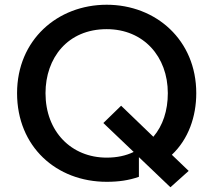

<svg xmlns="http://www.w3.org/2000/svg" viewBox="-20 -751 900 810"><path d="M430 16C480 16 523 10 566 -5V-88L699 39L776 -30L705 -98C775 -164 808 -259 808 -358C808 -582 638 -731 430 -731C223 -731 52 -583 52 -358C52 -132 218 16 430 16ZM430 -86C281 -86 172 -196 172 -358C172 -506 265 -628 430 -628C586 -628 688 -512 688 -358C688 -284 667 -221 627 -174L491 -305L416 -232L544 -110C511 -94 473 -86 430 -86Z"/></svg>

Font: LaHaus Display SemiBold
Style: Regular
Weight: 600
Designer: We are Make, BastardaType, Dalton Maag Ltd
Foundry: BastardaType, Dalton Maag Ltd
Version: Version 3.100;Glyphs 3.3 (3331)